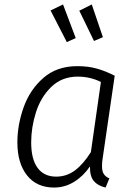

<svg xmlns="http://www.w3.org/2000/svg" viewBox="-20 -831 600 862"><path d="M495 -491 440 -114Q438 -103 438 -84Q438 -63 445.5 -50.5Q453 -38 471 -30L454 11Q419 3 401 -18.5Q383 -40 384 -84Q354 -40 312.5 -14.5Q271 11 223 11Q145 11 101.5 -43.5Q58 -98 58 -192Q58 -270 86 -349Q114 -428 174.5 -481Q235 -534 327 -534Q376 -534 415 -523Q454 -512 495 -491ZM120 -192Q120 -116 149 -77Q178 -38 232 -38Q279 -38 316.5 -66Q354 -94 388 -148L433 -463Q385 -487 329 -487Q258 -487 210.5 -441Q163 -395 141.5 -327Q120 -259 120 -192ZM320 -660 280 -642 207 -784 263 -811ZM442 -664 402 -647 336 -783 392 -811Z"/></svg>

Font: FiraGO Light
Style: Italic
Weight: 300
Italic angle: -8°
Designer: bBox Type GmbH
Foundry: bBox Type GmbH
Version: Version 1.001